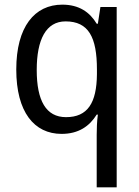

<svg xmlns="http://www.w3.org/2000/svg" viewBox="-20 -566 599 826"><path d="M396 14V240H482V-536H412L401 -464H396C366 -514 320 -546 248 -546C129 -546 50 -451 50 -267C50 -84 127 10 245 10C318 10 365 -23 396 -73H401C397 -44 396 -10 396 14ZM264 -62C178 -62 138 -133 138 -265C138 -396 178 -474 262 -474C361 -474 397 -406 397 -267V-247C396 -123 357 -62 264 -62Z"/></svg>

Font: Noto Sans Ethiopic SemiCondensed
Style: Regular
Weight: 400
Width: 4
Designer: Monotype Design Team
Foundry: Monotype Imaging Inc.
Version: Version 2.102